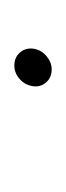

<svg xmlns="http://www.w3.org/2000/svg" viewBox="68 -156 92 269"><g transform="rotate(90 114.5 -21.0)"><path d="M71.3 5.4Q59.6 5.4 52.7 -2.9Q45.9 -11.2 47.9 -22.5Q49.8 -32.7 58.3 -39.8Q66.9 -46.9 76.7 -46.9Q88.4 -46.9 95.2 -38.8Q102.1 -30.8 100.1 -19.5Q98.1 -8.8 89.8 -1.7Q81.5 5.4 71.3 5.4Z"/></g></svg>

Font: Inter 24pt Thin
Style: Italic
Weight: 250
Italic angle: -9.3988°
Version: Version 4.001;git-66647c0bb